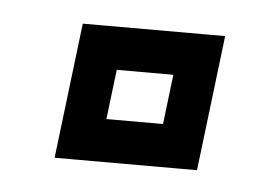

<svg xmlns="http://www.w3.org/2000/svg" viewBox="-28 -166 312 223"><g transform="rotate(5 128.0 -54.0)"><path d="M211 0 224 -108 227 -133H202H86H61L58 -108L45 0L42 25H67H183H208L211 0ZM164 -25H98L105 -83H171L164 -25Z"/></g></svg>

Font: Gamestation Text Outline
Style: Italic
Weight: 400
Designer: Jonas Hecksher
Foundry: Jonas Hecksher, Playtypeª, e-types AS
Version: Version 1.003